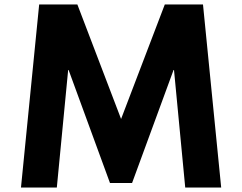

<svg xmlns="http://www.w3.org/2000/svg" viewBox="-20 -845 1090 865"><path d="M74.5 0H236L287.5 -534L475.5 -20.5H575L763.5 -534L814.5 0H976.5L894.5 -825H722.5L525.5 -309L328.5 -825H156.5Z"/></svg>

Font: Spartan
Style: Bold
Weight: 700
Designer: Matt Bailey, Mirko Velimirovic
Foundry: Matt Bailey
Version: Version 1.003; ttfautohint (v1.8.3)